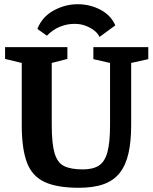

<svg xmlns="http://www.w3.org/2000/svg" viewBox="-20 -871 724 909"><path d="M348 -851Q405 -851 454.5 -825.5Q504 -800 526 -751L451 -696Q443 -714 425 -727.5Q407 -741 384 -749.5Q361 -758 333 -758Q305 -758 279.5 -750Q254 -742 234.5 -729Q215 -716 202 -702L157 -734Q179 -791 233.5 -821Q288 -851 348 -851ZM353 18Q249 18 190 -10Q131 -38 107 -103Q83 -168 83 -278V-573L4 -592V-648H299V-592L225 -573V-278Q225 -191 238.5 -145.5Q252 -100 284 -84.5Q316 -69 372 -69Q420 -69 448 -87Q476 -105 488.5 -150.5Q501 -196 501 -278V-573L422 -591V-648H682V-591L601 -573V-278Q601 -200 588 -144Q575 -88 546.5 -52Q518 -16 470.5 1Q423 18 353 18Z"/></svg>

Font: Faustina
Style: Bold
Weight: 700
Designer: Alfonso Garcia
Foundry: http://www.omnibus-type.com
Version: Version 1.200